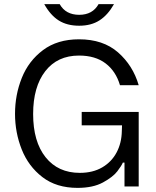

<svg xmlns="http://www.w3.org/2000/svg" viewBox="-20 -906 756 933"><path d="M53 -353Q53 -445 86 -527.5Q119 -610 189 -662.5Q259 -715 364 -715Q481 -715 553.5 -651.5Q626 -588 654 -492H563Q543 -560 493 -598Q443 -636 364 -636Q259 -636 200 -560Q141 -484 141 -352Q141 -218 201.5 -142Q262 -66 368 -66Q431 -66 476.5 -92.5Q522 -119 546.5 -165Q571 -211 572 -269L573 -297H377V-362H654V0H585V-116H577Q571 -101 550 -73.5Q529 -46 480.5 -19.5Q432 7 357 7Q254 7 186 -45.5Q118 -98 85.5 -180Q53 -262 53 -353ZM270 -886Q299 -834 365 -834Q430 -834 459 -886H534Q504 -833 463.5 -807Q423 -781 365 -781Q306 -781 265.5 -806.5Q225 -832 195 -886Z"/></svg>

Font: Lopes Sans
Style: Regular
Weight: 400
Designer: Gabriel Lam, Diego Maldonado
Foundry: TypeRant, Foresti Design
Version: Version 4.000